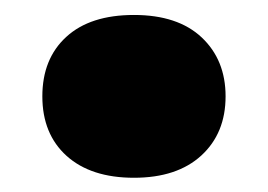

<svg xmlns="http://www.w3.org/2000/svg" viewBox="-20 -412 367 263"><path d="M163.5 -168.5Q104.5 -168.5 71.2 -198.5Q38 -228.5 38 -280Q38 -331.5 70.8 -361.5Q103.5 -391.5 163.5 -391.5Q223.5 -391.5 256.2 -360.8Q289 -330 289 -280Q289 -229.5 255.8 -199Q222.5 -168.5 163.5 -168.5Z"/></svg>

Font: Encode Sans Expanded ExtraBold
Style: Regular
Weight: 800
Width: 7
Designer: Multiple Designers
Foundry: Impallari Type
Version: Version 3.000; ttfautohint (v1.8.3) -l 8 -r 50 -G 200 -x 14 